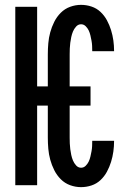

<svg xmlns="http://www.w3.org/2000/svg" viewBox="-20 -763 540 791"><path d="M314 8Q291 8 269 0Q247 -8 230.5 -24.5Q214 -41 203.5 -62Q193 -83 187 -105Q181 -127 179 -150Q177 -173 177 -196V-328H133V0H43V-735H133V-407H177V-539Q177 -562 179 -585Q181 -608 187 -630Q193 -652 203.5 -673Q214 -694 230.5 -710.5Q247 -727 269 -735Q291 -743 314 -743Q336 -743 357 -736Q378 -729 394 -714Q410 -699 420.5 -679.5Q431 -660 437.5 -639Q444 -618 447 -596.5Q450 -575 450 -553V-552H360Q360 -563 359.5 -574Q359 -585 357 -595.5Q355 -606 352.5 -617Q350 -628 345.5 -637.5Q341 -647 333 -655Q325 -663 314 -663Q302 -663 293.5 -653.5Q285 -644 280.5 -633Q276 -622 273.5 -610Q271 -598 269.5 -586.5Q268 -575 267.5 -563Q267 -551 267 -539V-407H353V-328H267V-196Q267 -184 267.5 -172Q268 -160 269.5 -148.5Q271 -137 273.5 -125Q276 -113 280.5 -102Q285 -91 293.5 -81.5Q302 -72 314 -72Q325 -72 333 -80Q341 -88 345.5 -97.5Q350 -107 352.5 -118Q355 -129 357 -139.5Q359 -150 359.5 -161Q360 -172 360 -183H450V-182Q450 -160 447 -138.5Q444 -117 437.5 -96Q431 -75 420.5 -55.5Q410 -36 394 -21Q378 -6 357 1Q336 8 314 8Z"/></svg>

Font: Iosevka SS10 Medium
Style: Regular
Weight: 500
Monospace: yes
Designer: Belleve Invis
Foundry: Belleve Invis
Version: Version 28.0.6; ttfautohint (v1.8.4)